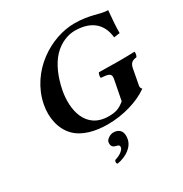

<svg xmlns="http://www.w3.org/2000/svg" viewBox="-205 -815 1174 1230"><g transform="rotate(-30 381.5 -199.5)"><path d="M518 -658C434 -658 337 -627 255 -565C175 -505 111 -415 90 -307C72 -217 91 -124 149 -66C202 -12 290 10 383 10C496 10 612 -24 687 -78C678 -87 676 -95 678 -106L700 -223C707 -258 726 -268 754 -271C761 -277 766 -302 761 -308C732 -307 684 -306 646 -306C609 -306 544 -307 499 -308C492 -302 487 -277 492 -271C544 -267 569 -263 561 -223L532 -74C493 -42 466 -32 414 -32C243 -32 213 -195 239 -327C256 -413 289 -491 337 -542C387 -595 449 -616 496 -616C635 -616 687 -539 695 -453L739 -459C739 -501 742 -551 749 -623C691 -623 635 -658 518 -658ZM384 72C361 72 330 93 328 110C324 135 333 150 355 155C356 155 357 156 358 156C367 158 383 161 380 178C378 196 349 220 308 231C302 243 301 253 310 259C380 247 437 207 445 150C454 87 416 72 384 72Z"/></g></svg>

Font: Libertinus Serif
Style: Bold Italic
Weight: 700
Italic angle: -12°
Designer: Philipp H. Poll, Khaled Hosny
Foundry: Caleb Maclennan
Version: Version 7.050;RELEASE